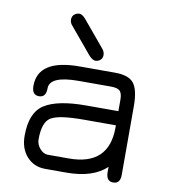

<svg xmlns="http://www.w3.org/2000/svg" viewBox="-78 -736 715 809"><g transform="rotate(10 280.0 -331.0)"><path d="M223.6 -652.3 317.4 -540Q327.1 -528.3 327.1 -514.6Q327.1 -501 317.9 -493.2Q308.6 -485.4 296.9 -485.4Q285.2 -485.4 269.5 -502L175.8 -614.3Q166 -625 166 -638.7Q166 -653.3 175.8 -661.1Q185.5 -668.9 197.3 -668.9Q209 -668.9 223.6 -652.3ZM291 -232.4Q187.5 -232.4 153.3 -212.4Q119.1 -192.4 119.1 -118.2Q119.1 -95.7 134.8 -78.1Q150.4 -60.5 168 -60.5H258.8Q429.7 -60.5 429.7 -222.7V-232.4ZM291 -293H429.7V-341.8Q429.7 -369.1 419.4 -379.4Q409.2 -389.6 380.9 -389.6H243.2Q119.1 -389.6 119.1 -335.9Q119.1 -296.9 88.9 -296.9Q58.6 -296.9 58.6 -335.9Q58.6 -450.2 236.3 -450.2H387.7Q447.3 -450.2 468.8 -421.9Q490.2 -393.6 490.2 -325.2V-30.3Q490.2 6.8 460 6.8Q429.7 6.8 429.7 -32.2V-54.7Q372.1 0 258.8 0H168Q120.1 0 89.4 -33.7Q58.6 -67.4 58.6 -123Q58.6 -222.7 114.7 -257.8Q170.9 -293 291 -293Z"/></g></svg>

Font: Jura
Style: Medium
Weight: 500
Version: Version 2.6.1